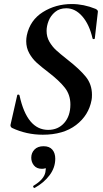

<svg xmlns="http://www.w3.org/2000/svg" viewBox="-20 -656 510 952"><path d="M39 -22Q29 -29 33 -41L65 -182Q65 -187 70.5 -187Q76 -187 77 -182Q114 -12 219 -12Q268 -12 298.5 -46.5Q329 -81 329 -138Q329 -186 301.5 -221Q274 -256 222 -296Q184 -325 162 -345Q140 -365 125 -392Q110 -419 110 -452Q110 -466 113 -481Q129 -556 192.5 -596Q256 -636 336 -636Q395 -636 454 -612Q468 -605 465 -595L450 -465Q449 -462 444.5 -462Q440 -462 439 -465Q423 -535 388 -575Q353 -615 309 -615Q275 -615 253 -596.5Q231 -578 221 -552.5Q211 -527 211 -503Q211 -473 225 -449Q239 -425 258 -407.5Q277 -390 315 -360Q374 -314 405 -276Q436 -238 436 -186Q436 -169 434 -160Q420 -84 357 -36Q294 12 192 12Q111 12 39 -22ZM151 276Q147 276 145 271.5Q143 267 146 265Q198 234 205 198L207 182Q207 160 191 156L224 137Q225 159 216.5 170Q208 181 188 181Q162 181 148.5 164.5Q135 148 135 126Q135 102 151 85.5Q167 69 196 69Q225 69 239.5 86Q254 103 254 131Q254 175 226 212.5Q198 250 153 275Z"/></svg>

Font: Cormorant Garamond
Style: Bold Italic
Weight: 700
Italic angle: -10°
Designer: Christian Thalmann (Catharsis Fonts)
Foundry: Catharsis Fonts
Version: Version 4.000